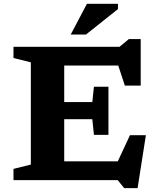

<svg xmlns="http://www.w3.org/2000/svg" viewBox="-20 -955 834 1018"><path d="M51.5 0V-59.5L143.5 -82.5V-624.5L51.5 -647.5V-707H614L663.5 -748H726V-501H642L607 -607.5H320.5V-414H469.5L478 -495H555V-240H478L469.5 -323H320.5V-99.5H604.5L669 -238H753.5L709.5 42.5H638.5L604 0ZM355 -772 441 -935H605.5V-907L436 -772Z"/></svg>

Font: Newsreader 6pt SemiBold
Style: Regular
Weight: 600
Designer: Hugues Gentile
Foundry: Production Type
Version: Version 1.003; ttfautohint (v1.8.3)